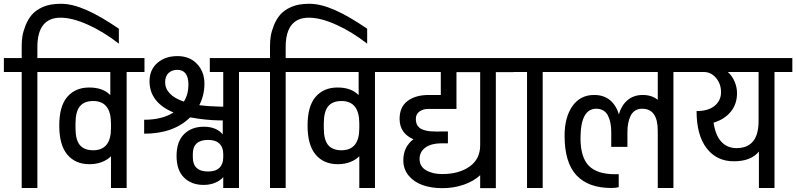

<svg xmlns="http://www.w3.org/2000/svg" viewBox="-32 -985 4171 1006"><path d="M590.8 -834.5V-756.3Q510.9 -818.4 429.2 -855.3Q347.5 -892.3 285.4 -892.3Q163.8 -892.3 163.8 -737.6V-680.7H257.2V-607.7H163.8V0H81.7V-607.7H-11.7V-680.7H81.7V-746.3Q81.7 -770.6 85.6 -795.6Q89.5 -820.6 102.1 -852.3Q114.7 -884 135.1 -907.9Q155.5 -931.8 192.7 -948.5Q229.8 -965.2 288.2 -965.2Q346.7 -965.2 420.9 -932.7Q495.2 -900.1 590.8 -834.5Z M725 -607.7H631.6V0H549.5V-166.4Q532.1 -148.1 502.6 -136.4Q473.1 -124.7 436.6 -124.7Q363.2 -124.7 320.8 -174.8Q278.5 -225 278.5 -327.1Q278.5 -429.2 320.8 -477.8Q363.2 -526.5 435.5 -526.5Q507.8 -526.5 546 -486.5V-607.7H233.7V-680.7H725ZM456.1 -197.7Q549.5 -197.7 549.5 -313.2V-338Q549.5 -455.7 456.1 -455.7Q409.2 -455.7 386.4 -427.9Q363.6 -400.1 363.6 -338V-313.2Q363.6 -252.4 386.4 -225Q409.2 -197.7 456.1 -197.7Z M1312.8 -607.7H1220.2V0H1137.7V-56.9Q1122.9 -39.1 1095.6 -27.6Q1068.2 -16.1 1035.2 -16.1Q970.9 -16.1 932 -54.7Q893.1 -93.4 893.1 -168.1Q893.1 -242.8 932.2 -281.9Q971.3 -321 1036.3 -321Q1101.2 -321 1135.1 -281.1V-354H1120.8Q1043.4 -355.3 964.4 -370.1Q877.5 -284.5 723.3 -284.5V-357.5Q817.1 -357.5 877.1 -395.7Q751.5 -448.3 751.5 -559.5Q751.5 -619.9 792.8 -655.5Q834.1 -691.1 897.9 -691.1Q961.8 -691.1 1000.4 -650.1Q1039.1 -609 1039.1 -547.1Q1039.1 -485.2 1012.2 -434Q1061.7 -427.5 1123.4 -426.2H1137.7V-607.7H1067.3V-680.7H1312.8ZM931.4 -452.6Q955.3 -490.9 955.3 -540.8Q955.3 -619 896.6 -619Q869.2 -619 851.2 -602.5Q833.2 -586 833.2 -553.4Q833.2 -520.9 858.2 -494.8Q883.1 -468.7 931.4 -452.6ZM1137.7 -178.1Q1137.7 -213.3 1117.5 -232.6Q1097.3 -252 1058.6 -252Q978.3 -252 978.3 -178.1V-161.2Q978.3 -86.4 1058.6 -86.4Q1097.7 -86.4 1117.7 -105.8Q1137.7 -125.1 1137.7 -161.2Z M1891.8 -834.5V-756.3Q1811.9 -818.4 1730.2 -855.3Q1648.6 -892.3 1586.4 -892.3Q1464.8 -892.3 1464.8 -737.6V-680.7H1558.2V-607.7H1464.8V0H1382.7V-607.7H1289.3V-680.7H1382.7V-746.3Q1382.7 -770.6 1386.6 -795.6Q1390.5 -820.6 1403.1 -852.3Q1415.7 -884 1436.1 -907.9Q1456.6 -931.8 1493.7 -948.5Q1530.8 -965.2 1589.3 -965.2Q1647.7 -965.2 1722 -932.7Q1796.3 -900.1 1891.8 -834.5Z M2026.1 -607.7H1932.7V0H1850.6V-166.4Q1833.2 -148.1 1803.6 -136.4Q1774.1 -124.7 1737.6 -124.7Q1664.2 -124.7 1621.9 -174.8Q1579.5 -225 1579.5 -327.1Q1579.5 -429.2 1621.9 -477.8Q1664.2 -526.5 1736.5 -526.5Q1808.9 -526.5 1847.1 -486.5V-607.7H1534.8V-680.7H2026.1ZM1757.2 -197.7Q1850.6 -197.7 1850.6 -313.2V-338Q1850.6 -455.7 1757.2 -455.7Q1710.3 -455.7 1687.4 -427.9Q1664.6 -400.1 1664.6 -338V-313.2Q1664.6 -252.4 1687.4 -225Q1710.3 -197.7 1757.2 -197.7Z M2659.4 -606.9H2566V0.9H2483.9V-66.9Q2448.3 -34.3 2396.2 -16.7Q2344 0.9 2286.1 0.9Q2228.1 0.9 2182.9 -15Q2137.7 -30.8 2109.5 -64.5Q2081.2 -98.2 2081.2 -145.1Q2081.2 -215 2134.2 -255.4Q2061.7 -286.7 2061.7 -362.3Q2061.7 -424.4 2103.4 -455.9Q2145.1 -487.4 2214.6 -487.4H2277.6V-607.7H2002.6V-680.7H2659.4ZM2483.9 -606.9H2359.7V-414.4H2213.7Q2184.2 -414.4 2165.5 -400.5Q2146.8 -386.6 2146.8 -362.9Q2146.8 -339.3 2156.6 -325.6Q2166.4 -311.9 2182.7 -306Q2199 -300.2 2212.6 -298.2Q2226.3 -296.3 2242 -296.3H2252.8V-295.4Q2261.5 -296.3 2280.2 -296.3H2314.9V-234.1H2280.2Q2228.5 -234.1 2197.4 -212.2Q2166.4 -190.3 2166.4 -151.6Q2166.4 -112.9 2200.3 -93Q2234.1 -73 2284.1 -73Q2372.7 -73 2428.3 -112.3Q2483.9 -151.6 2483.9 -223.3Z M2904.9 -607.7H2811.5V0H2729.4V-607.7H2636V-680.7H2904.9Z M3589.9 -607.7H3496.5V0H3414.4V-299.7Q3414.4 -415.3 3332.8 -415.3Q3311.5 -415.3 3295.8 -405.3Q3280.2 -395.3 3271.7 -377.3Q3263.2 -359.3 3259.3 -338.4Q3255.4 -317.5 3255.4 -291.9V-215.5H3170.7V-291.9Q3170.7 -317.5 3166.8 -338.4Q3162.9 -359.3 3154.4 -377.3Q3146 -395.3 3130.1 -405.3Q3114.2 -415.3 3092.5 -415.3Q3009.6 -415.3 3009.6 -260.6Q3009.6 -162 3052.6 -117.1Q3095.6 -72.1 3192 -72.1H3209.8V-4.3Q3194.2 0 3171.6 0Q3050.4 0 2988.3 -66.7Q2926.2 -133.4 2926.2 -273.2Q2926.2 -370.5 2967.2 -429Q3008.3 -487.4 3080.8 -487.4Q3131.6 -487.4 3164 -460.3Q3196.4 -433.1 3210.7 -386.2Q3224.2 -433.1 3256.1 -460.3Q3288 -487.4 3335.8 -487.4Q3383.6 -487.4 3414.4 -461.8V-607.7H2881.4V-680.7H3589.9Z M4119.5 -607.7H4026.1V0H3944.4V-191.1Q3903.1 -139.9 3813 -139.9Q3722.8 -139.9 3670.3 -208.5Q3617.7 -277.2 3617.7 -403.1Q3679.4 -403.1 3712.6 -430.7Q3745.9 -458.3 3745.9 -502Q3745.9 -545.6 3719.6 -576.7Q3693.3 -607.7 3656 -607.7H3566V-680.7H4119.5ZM3942.7 -351.4V-607.7H3781.5Q3803.6 -588.6 3816.7 -558.4Q3829.7 -528.2 3829.7 -496.5Q3829.7 -439.6 3796.7 -399.4Q3763.7 -359.3 3706.8 -342.3Q3717.2 -274.1 3748.3 -241.5Q3779.3 -208.9 3826.7 -208.9Q3942.7 -208.9 3942.7 -351.4Z"/></svg>

Font: Puralecka Narrow
Style: Regular
Weight: 400
Designer: Hector Gatti, Marcela Romero, Pablo Cosgaya and Nicolas Silva
Version: Version 1.004;PS 001.004;hotconv 1.0.70;makeotf.lib2.5.58329